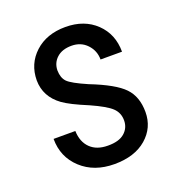

<svg xmlns="http://www.w3.org/2000/svg" viewBox="-106 -625 667 722"><g transform="rotate(-20 228.0 -264.0)"><path d="M219.2 -230Q149.4 -258.8 121.1 -279.3Q64.5 -320.3 64 -386.2Q64.5 -452.1 111.3 -495.1Q158.2 -538.1 233.4 -538.1Q308.6 -538.1 355.5 -493.2Q402.3 -448.2 402.3 -377.9H316.4Q316.4 -413.1 292.5 -438.5Q268.6 -463.9 231 -463.9Q193.4 -463.9 171.9 -444.3Q150.4 -424.8 149.9 -394.5Q150.4 -364.7 166 -348.6Q181.6 -332.5 242.2 -306.2Q338.4 -268.6 373 -232.4Q407.7 -196.3 407.7 -134.8Q407.7 -72.3 360.4 -31.2Q313 9.8 231.9 9.8Q150.9 9.8 99.6 -37.6Q48.3 -85 48.3 -157.7H135.3Q136.7 -113.8 162.1 -88.9Q187.5 -64 231.9 -64Q276.4 -63.5 298.8 -83Q321.3 -102.5 321.3 -132.8Q321.3 -163.1 300.3 -183.1Q279.3 -203.1 219.2 -230Z"/></g></svg>

Font: RobotoCondensed-Regular
Style: Regular
Weight: 400
Designer: Google
Version: Version 2.001201; 2014